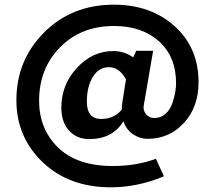

<svg xmlns="http://www.w3.org/2000/svg" viewBox="-20 -623 918 820"><path d="M634 -406 594 -173Q590 -151 604 -135Q618 -119 639 -119Q667 -119 687 -137Q707 -155 716 -182Q725 -209 728.5 -230Q732 -251 732 -267Q732 -381 659 -446.5Q586 -512 467 -512Q326 -512 236.5 -421Q147 -330 147 -193Q147 -72 228 7Q309 86 462 86Q563 86 646 55L680 130Q567 177 454 177Q274 177 162 69.5Q50 -38 50 -195Q50 -366 168.5 -484.5Q287 -603 466 -603Q624 -603 726 -511Q828 -419 828 -272Q828 -166 765.5 -98Q703 -30 610 -30Q578 -30 549 -49Q520 -68 507 -105Q461 -29 361 -29Q308 -29 275 -65Q242 -101 242 -164Q242 -261 308.5 -333Q375 -405 464 -405Q510 -405 549 -378L562 -406ZM412 -115Q468 -115 500 -155Q500 -171 503 -189L518 -284Q490 -336 445 -336Q402 -336 376.5 -294.5Q351 -253 351 -189Q351 -115 412 -115Z"/></svg>

Font: EauTest
Style: Bold Italic
Weight: 700
Italic angle: -12°
Designer: Christian Thalmann (Catharsis Fonts)
Version: Version 0.001;PS 000.001;hotconv 1.0.88;makeotf.lib2.5.64775